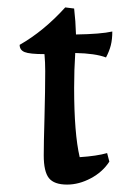

<svg xmlns="http://www.w3.org/2000/svg" viewBox="-20 -489 345 518"><path d="M98 -70Q98 -101 100 -171Q102 -247 102 -297Q102 -321 100 -343Q60 -343 46.5 -348.5Q33 -354 33 -368Q98 -405 156 -469L180 -466Q184 -432 185 -396Q252 -397 283 -404Q283 -383 279 -367Q275 -351 266 -334Q237 -345 183 -346Q180 -301 180 -252Q180 -129 195 -65Q241 -68 269 -76L275 -53Q257 -25 225 -8Q193 9 161 9Q126 9 112 -8.5Q98 -26 98 -70Z"/></svg>

Font: Mirza
Style: Regular
Weight: 400
Designer: Arabic design by Kourosh Beigpour, Latin design by Eduardo Tunni, engineering by Lasse Fister
Version: Version 1.000